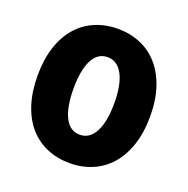

<svg xmlns="http://www.w3.org/2000/svg" viewBox="-117 -733 839 859"><g transform="rotate(20 303.0 -303.5)"><path d="M400 -304Q400 -392 374.5 -440Q349 -488 302 -488Q255 -488 230.5 -440Q206 -392 206 -304Q206 -216 230.5 -167.5Q255 -119 302 -119Q349 -119 374.5 -167.5Q400 -216 400 -304ZM571 -304Q571 -227 551 -167Q531 -107 495.5 -66.5Q460 -26 410.5 -5Q361 16 303 16Q244 16 194.5 -5Q145 -26 109.5 -66.5Q74 -107 54.5 -167Q35 -227 35 -304Q35 -381 54.5 -440.5Q74 -500 109.5 -540.5Q145 -581 194.5 -602Q244 -623 303 -623Q361 -623 410.5 -602Q460 -581 495.5 -540.5Q531 -500 551 -440.5Q571 -381 571 -304Z"/></g></svg>

Font: Baloo Cyrillic
Style: Regular
Weight: 400
Designer: Ek Type, Denis Ignatov
Foundry: Ek Type
Version: Version 1.50 July 26, 2019